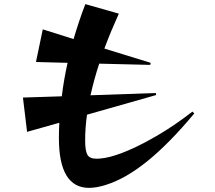

<svg xmlns="http://www.w3.org/2000/svg" viewBox="-20 -840 1040 929"><path d="M920 -291Q799 -146 694 -61Q589 24 494 54Q448 69 411 69Q265 69 265 -172Q265 -190 265.5 -208.5Q266 -227 267 -246L111 -202L91 -368L279 -374Q284 -415 291 -455.5Q298 -496 307 -536L154 -540L187 -698L336 -651Q349 -695 363 -737Q377 -779 393 -820L555 -774Q536 -732 518.5 -690Q501 -648 485 -605L709 -536L707 -526L460 -532Q435 -456 418 -379L735 -390V-380L401 -285Q392 -222 392 -160Q392 -112 402.5 -92Q413 -72 447 -72Q455 -72 465.5 -73Q476 -74 488 -76Q535 -84 602.5 -113Q670 -142 750 -189.5Q830 -237 911 -300Z"/></svg>

Font: Reggae One
Style: Regular
Weight: 400
Designer: Fontworks Inc.
Foundry: Fontworks Inc.
Version: Version 1.100